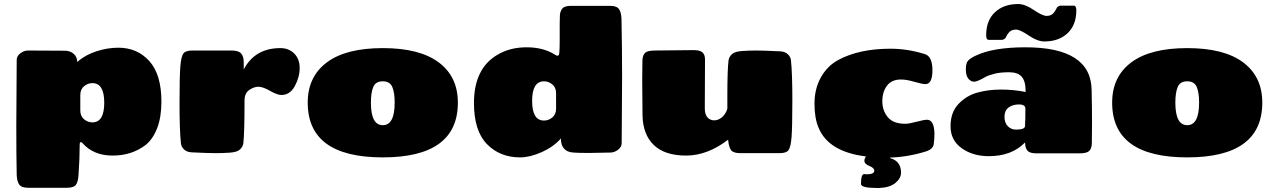

<svg xmlns="http://www.w3.org/2000/svg" viewBox="-20 -760 6332 954"><path d="M439 -152Q498 -152 498 -249.5Q498 -347 439 -347Q416 -347 397.5 -331.5Q379 -316 379 -288V-211Q379 -183 397.5 -167.5Q416 -152 439 -152ZM119 -509 303 -508Q327 -508 345 -493.5Q363 -479 364 -452Q403 -487 458.5 -505Q514 -523 568 -523Q662 -523 722 -456.5Q782 -390 782 -255Q782 -178 761 -123.5Q740 -69 704 -40Q635 13 539.5 13Q444 13 390 -49Q383 -56 379.5 -53Q376 -50 376 -44Q376 27 370 111Q368 144 357 158.5Q346 173 312 173H120Q87 173 75.5 157Q64 141 63 108Q61 13 61 -135L63 -462Q63 -482 81.5 -495.5Q100 -509 119 -509Z M936 -509H1131Q1165 -509 1178 -494.5Q1191 -480 1191 -451V-415Q1247 -521 1373 -521Q1415 -521 1442 -494Q1469 -467 1469 -422Q1469 -377 1445 -332.5Q1421 -288 1378 -288Q1358 -288 1322 -308.5Q1286 -329 1264 -329Q1242 -329 1218.5 -313Q1195 -297 1195 -260Q1195 -99 1189 -47Q1186 -30 1172 -17Q1158 -4 1122.5 -1.5Q1087 1 1052 1Q1017 1 933 -3Q909 -4 895 -17Q881 -30 879 -47Q872 -112 872 -246Q872 -380 876 -429.5Q880 -479 891 -494Q902 -509 936 -509Z M1941 -250Q1941 -301 1929 -328.5Q1917 -356 1882 -356Q1847 -356 1835 -328.5Q1823 -301 1823 -250Q1823 -138 1882 -138Q1941 -138 1941 -250ZM1509 -250Q1509 -379 1604 -450Q1699 -521 1882 -521Q2065 -521 2160 -450Q2255 -379 2255 -250Q2255 22 1882 22Q1509 22 1509 -250Z M2683 -356Q2624 -356 2624 -258.5Q2624 -161 2683 -161Q2706 -161 2724.5 -176.5Q2743 -192 2743 -220V-297Q2743 -325 2724.5 -340.5Q2706 -356 2683 -356ZM3013 -2 2907 0Q2849 0 2829 -2Q2767 -6 2767 -72Q2730 -30 2671.5 -4Q2613 22 2564 22Q2464 22 2399.5 -44Q2335 -110 2335 -248Q2335 -420 2452 -488Q2514 -525 2597 -525Q2680 -525 2738 -488Q2757 -475 2759 -496.5Q2761 -518 2761 -560V-643Q2761 -663 2762 -683.5Q2763 -704 2774 -717.5Q2785 -731 2819 -731H3011Q3044 -731 3055.5 -715Q3067 -699 3068 -666Q3071 -524 3071 -376Q3071 -376 3069 -49Q3069 -29 3050.5 -15.5Q3032 -2 3013 -2Z M3483 -465 3482 -221Q3482 -192 3495 -177Q3508 -162 3528.5 -162Q3549 -162 3567.5 -177.5Q3586 -193 3594 -220V-281Q3594 -413 3600 -461Q3603 -478 3617 -491Q3631 -504 3666.5 -506.5Q3702 -509 3737 -509Q3772 -509 3856 -505Q3880 -504 3894 -491Q3908 -478 3910 -461Q3917 -396 3917 -261.5Q3917 -127 3913 -78Q3909 -29 3898 -14Q3887 1 3853 1H3658Q3624 1 3612.5 -14Q3601 -29 3598 -65V-66Q3495 13 3389 13Q3283 13 3228.5 -39.5Q3174 -92 3172.5 -188Q3171 -284 3171 -359Q3171 -434 3172 -460Q3173 -486 3185.5 -497.5Q3198 -509 3234 -509L3426 -511Q3458 -511 3470.5 -499.5Q3483 -488 3483 -465Z M4273 105 4287 106Q4324 106 4324 88Q4324 74 4299.5 64.5Q4275 55 4275 39Q4275 28 4281 21V17Q4096 -6 4047 -126Q4027 -173 4027 -245.5Q4027 -318 4058.5 -375Q4090 -432 4145 -462Q4249 -518 4405 -518Q4489 -518 4576 -491Q4613 -479 4613 -410.5Q4613 -342 4578 -342Q4563 -342 4523.5 -353.5Q4484 -365 4457 -365Q4410 -365 4387 -334Q4364 -303 4364 -257Q4364 -211 4391 -178Q4418 -145 4478 -145Q4497 -145 4534 -155Q4571 -165 4586 -165Q4621 -165 4623 -98Q4623 -69 4619.5 -44Q4616 -19 4582 -8Q4493 20 4402 23Q4402 25 4404 26Q4457 41 4457 98Q4457 126 4429 149Q4401 172 4349 174H4337Q4258 174 4258 154Q4258 106 4273 105Z M5169 -554Q5135 -554 5091.5 -583.5Q5048 -613 5028.5 -613Q5009 -613 4998 -603.5Q4987 -594 4976 -571Q4967 -562 4957 -562H4893Q4880 -562 4880 -585Q4880 -658 4923.5 -699Q4967 -740 5039 -740Q5073 -740 5116.5 -710.5Q5160 -681 5179.5 -681Q5199 -681 5210 -690.5Q5221 -700 5232 -723Q5241 -732 5251 -732H5315Q5328 -732 5328 -709Q5328 -636 5284.5 -595Q5241 -554 5169 -554ZM5075 -525Q5401 -525 5404 -313Q5406 -223 5406 -148Q5406 -73 5405 -47Q5404 -21 5391.5 -9.5Q5379 2 5343 2H5131Q5099 2 5087 -9.5Q5075 -21 5074 -44Q5074 -45 5073.5 -47.5Q5073 -50 5073 -52Q5007 16 4893 16Q4814 16 4758.5 -23.5Q4703 -63 4703 -132.5Q4703 -202 4742.5 -243.5Q4782 -285 4836.5 -300Q4891 -315 4953.5 -315Q5016 -315 5076 -303V-307Q5076 -357 5056.5 -379Q5037 -401 4993.5 -401Q4950 -401 4921 -393.5Q4892 -386 4877 -378Q4836 -354 4820 -354Q4804 -354 4791.5 -369Q4779 -384 4779 -415.5Q4779 -447 4790.5 -459Q4802 -471 4827 -483Q4914 -525 5075 -525ZM5028 -116Q5072 -116 5073 -133Q5075 -166 5075 -220Q5075 -241 5043 -241Q5011 -241 4991 -225.5Q4971 -210 4971 -180Q4971 -150 4987.5 -133Q5004 -116 5028 -116Z M5938 -250Q5938 -301 5926 -328.5Q5914 -356 5879 -356Q5844 -356 5832 -328.5Q5820 -301 5820 -250Q5820 -138 5879 -138Q5938 -138 5938 -250ZM5506 -250Q5506 -379 5601 -450Q5696 -521 5879 -521Q6062 -521 6157 -450Q6252 -379 6252 -250Q6252 22 5879 22Q5506 22 5506 -250Z"/></svg>

Font: Chango
Style: Regular
Weight: 400
Designer: Manuel Lupez
Foundry: Fontstage
Version: Version 1.001